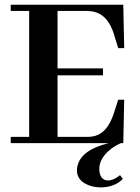

<svg xmlns="http://www.w3.org/2000/svg" viewBox="-20 -606 592 813"><path d="M505.9 -402.3 502 -585.9H25.4V-559.6H103.5V-26.4H25.4V0H440.4Q325.2 28.3 308.6 94.7Q305.7 104.5 305.7 114.3Q305.7 161.1 359.4 179.7Q381.8 187.5 407.2 187.5Q466.8 186.5 500 151.4L488.3 135.7Q460.9 158.2 436.5 158.2Q401.4 156.2 400.4 109.4Q400.4 63.5 450.2 24.4Q469.7 9.8 492.2 0H502L505.9 -183.6H480.5L460.9 -123Q435.5 -46.9 384.8 -31.2Q368.2 -26.4 348.6 -26.4H223.6V-287.1H416V-316.4H223.6V-559.6H348.6Q423.8 -559.6 455.1 -481.4Q459 -472.7 461.9 -462.9L480.5 -402.3Z"/></svg>

Font: Abhaya Libre
Style: Bold
Weight: 700
Designer: Pushpananda Ekanayake, Sol Matas, Pathum Egodawatta
Foundry: Mooniak
Version: Version 1.050 ; ttfautohint (v1.6)